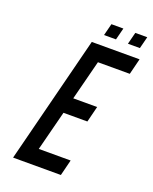

<svg xmlns="http://www.w3.org/2000/svg" viewBox="-145 -863 752 944"><g transform="rotate(20 230.5 -391.0)"><path d="M312.5 -83.3 291.7 0H41.7L210.8 -666.7H460.8L440 -583.3H273.3L220 -375H345L324.2 -291.7H199.2L145.8 -83.3ZM318.3 -719.2H255.8L271.7 -781.7H334.2ZM443.3 -719.2H380.8L396.7 -781.7H459.2Z"/></g></svg>

Font: Yulong
Style: Italic
Weight: 400
Italic angle: -14.25°
Designer: GGBotNet
Foundry: f0n7.com
Version: 1.00